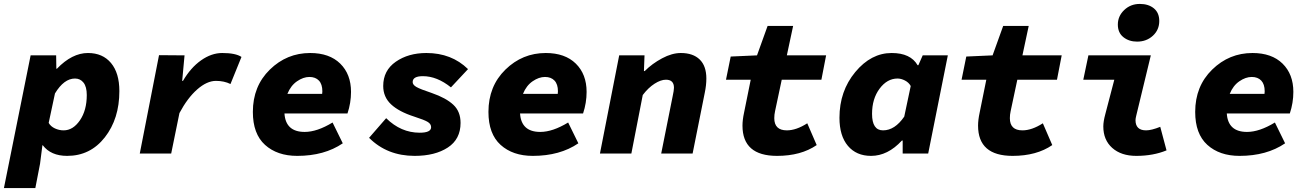

<svg xmlns="http://www.w3.org/2000/svg" viewBox="-48 -782 6668 978"><path d="M-28 176 108 -500H238L239 -432H242Q319 -512 400 -512Q475 -512 517.5 -461Q560 -410 560 -318Q560 -177 486 -82.5Q412 12 294 12Q211 12 170 -42H168L156 52L132 176ZM276 -118Q324 -118 359 -169Q394 -220 394 -298Q394 -340 377.5 -361Q361 -382 334 -382Q278 -382 232 -306L200 -156Q210 -138 231.5 -128Q253 -118 276 -118Z M664 0 762 -501 892 -500 880 -370H884Q923 -437 976 -474.5Q1029 -512 1084 -512Q1152 -512 1182 -492L1126 -354Q1094 -370 1052 -370Q1006 -370 956.5 -326.5Q907 -283 866 -206L824 0Z M1466 12Q1364 12 1302 -44Q1240 -100 1240 -212Q1240 -343 1326.5 -427.5Q1413 -512 1532 -512Q1630 -512 1685 -458Q1740 -404 1740 -314Q1740 -258 1722 -204H1401Q1407 -110 1504 -110Q1567 -110 1646 -158L1698 -52Q1604 12 1466 12ZM1416 -304H1593Q1594 -308 1594 -317Q1594 -353 1576.5 -371.5Q1559 -390 1528 -390Q1497 -390 1465 -368Q1433 -346 1416 -304Z M2064 12Q1924 12 1832 -80L1919 -180Q1994 -106 2090 -106Q2148 -106 2148 -134Q2148 -150 2131.5 -160.5Q2115 -171 2062 -188Q1984 -213 1944 -250.5Q1904 -288 1904 -344Q1904 -423 1968 -467.5Q2032 -512 2124 -512Q2252 -512 2336 -430L2249 -337Q2178 -394 2106 -394Q2054 -394 2054 -364Q2054 -350 2073 -339Q2092 -328 2152 -308Q2224 -283 2261 -248.5Q2298 -214 2298 -156Q2298 -73 2233 -30.5Q2168 12 2064 12Z M2666 12Q2564 12 2502 -44Q2440 -100 2440 -212Q2440 -343 2526.5 -427.5Q2613 -512 2732 -512Q2830 -512 2885 -458Q2940 -404 2940 -314Q2940 -258 2922 -204H2601Q2607 -110 2704 -110Q2767 -110 2846 -158L2898 -52Q2804 12 2666 12ZM2616 -304H2793Q2794 -308 2794 -317Q2794 -353 2776.5 -371.5Q2759 -390 2728 -390Q2697 -390 2665 -368Q2633 -346 2616 -304Z M3008 0 3106 -500H3235L3232 -420H3236Q3274 -458 3324.5 -485Q3375 -512 3420 -512Q3482 -512 3516 -479Q3550 -446 3550 -382Q3550 -348 3542 -310L3480 0H3320L3378 -290Q3385 -322 3385 -335Q3385 -376 3344 -376Q3318 -376 3286 -355.5Q3254 -335 3226 -298L3168 0Z M3910 12Q3734 12 3734 -142Q3734 -171 3742 -208L3776 -376H3650L3674 -494L3808 -500L3862 -650H3992L3960 -500H4160L4136 -376H3934L3900 -216Q3896 -198 3896 -180Q3896 -118 3960 -118Q4008 -118 4064 -154L4112 -43Q4032 12 3910 12Z M4389 12Q4314 12 4271 -39Q4228 -90 4228 -182Q4228 -318 4308.5 -415Q4389 -512 4494 -512Q4590 -512 4626 -450H4630L4652 -500H4780L4680 0H4550V-66H4546Q4474 12 4389 12ZM4450 -118Q4510 -118 4558 -188L4591 -344Q4581 -362 4561.5 -372Q4542 -382 4524 -382Q4471 -382 4432.5 -330.5Q4394 -279 4394 -202Q4394 -118 4450 -118Z M5110 12Q4934 12 4934 -142Q4934 -171 4942 -208L4976 -376H4850L4874 -494L5008 -500L5062 -650H5192L5160 -500H5360L5336 -376H5134L5100 -216Q5096 -198 5096 -180Q5096 -118 5160 -118Q5208 -118 5264 -154L5312 -43Q5232 12 5110 12Z M5740 12Q5663 12 5617.5 -28.5Q5572 -69 5572 -138Q5572 -163 5582 -200L5628 -376H5470L5496 -500H5814L5740 -194Q5736 -178 5736 -170Q5736 -118 5790 -118Q5817 -118 5862 -136L5894 -16Q5826 12 5740 12ZM5744 -570Q5703 -570 5674.5 -592.5Q5646 -615 5646 -657Q5646 -700 5678.5 -731Q5711 -762 5758 -762Q5802 -762 5829.5 -739.5Q5857 -717 5857 -675Q5857 -630 5824.5 -600Q5792 -570 5744 -570Z M6266 12Q6164 12 6102 -44Q6040 -100 6040 -212Q6040 -343 6126.5 -427.5Q6213 -512 6332 -512Q6430 -512 6485 -458Q6540 -404 6540 -314Q6540 -258 6522 -204H6201Q6207 -110 6304 -110Q6367 -110 6446 -158L6498 -52Q6404 12 6266 12ZM6216 -304H6393Q6394 -308 6394 -317Q6394 -353 6376.5 -371.5Q6359 -390 6328 -390Q6297 -390 6265 -368Q6233 -346 6216 -304Z"/></svg>

Font: TypoPRO Source Code Pro
Style: Italic
Weight: 900
Italic angle: -11°
Monospace: yes
Designer: Paul D. Hunt, Teo Tuominen
Foundry: Adobe Systems Incorporated
Version: Version 1.030;PS 1.0;hotconv 1.0.84;makeotf.lib2.5.63406